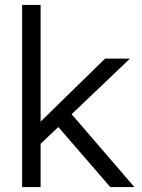

<svg xmlns="http://www.w3.org/2000/svg" viewBox="-20 -760 578 780"><path d="M271 -296 526 0H428L217 -244L145 -176V0H70V-740H145V-266L407 -522H508Z"/></svg>

Font: Our Lexend Light
Style: Regular
Weight: 300
Designer: Bonnie Shaver-Troup, Thomas Jockin
Foundry: Lexend
Version: Version 1.007